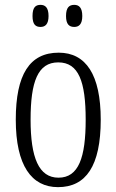

<svg xmlns="http://www.w3.org/2000/svg" viewBox="-20 -761 479 791"><path d="M286 -650C305 -650 319 -661 319 -695C319 -730 305 -741 286 -741C265 -741 252 -730 252 -695C252 -661 265 -650 286 -650ZM147 -650C166 -650 180 -661 180 -695C180 -730 166 -741 147 -741C126 -741 114 -730 114 -695C114 -661 126 -650 147 -650ZM219 10C334 10 395 -77 395 -268C395 -453 334 -544 222 -544C102 -544 45 -454 45 -268C45 -79 110 10 219 10ZM221 -29C140 -29 106 -111 106 -268C106 -425 136 -504 220 -504C304 -504 333 -425 333 -268C333 -112 304 -29 221 -29Z"/></svg>

Font: Noto Serif Bengali ExtraCondensed Light
Style: Regular
Weight: 300
Width: 2
Designer: Juan Bruce, Universal Thirst, Indian Type Foundry and the Monotype Design Team.
Foundry: Monotype Imaging Inc.
Version: Version 2.003